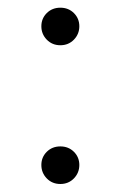

<svg xmlns="http://www.w3.org/2000/svg" viewBox="-20 -468 310 494"><path d="M86.4 -400.4Q86.4 -420.4 100.3 -434.3Q114.3 -448.2 135.3 -448.2Q156.2 -448.2 170.2 -434.3Q184.1 -420.4 184.1 -400.4Q184.1 -380.4 170.2 -366Q156.2 -351.6 135.3 -351.6Q114.3 -351.6 100.3 -366Q86.4 -380.4 86.4 -400.4ZM86.4 -43.5Q86.4 -63.5 100.3 -77.4Q114.3 -91.3 135.3 -91.3Q156.2 -91.3 170.2 -77.4Q184.1 -63.5 184.1 -43.5Q184.1 -23.4 170.2 -9Q156.2 5.4 135.3 5.4Q114.3 5.4 100.3 -9Q86.4 -23.4 86.4 -43.5Z"/></svg>

Font: Estedad-FD Light
Style: Regular
Weight: 300
Designer: Amin Abedi
Version: Version 7.3